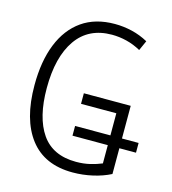

<svg xmlns="http://www.w3.org/2000/svg" viewBox="-109 -815 819 914"><g transform="rotate(15 300.0 -357.5)"><path d="M287 -159V-207H461V-316H287V-368H518V-207H600V-159H518V-32Q479 -12 430.5 -1Q382 10 332 10Q193 10 121.5 -83Q50 -176 50 -345Q50 -463 84 -548Q118 -633 183.5 -679Q249 -725 345 -725Q388 -725 430 -715Q472 -705 510 -684L488 -635Q454 -654 417.5 -663Q381 -672 345 -672Q230 -672 170 -586Q110 -500 110 -347Q110 -202 165 -122.5Q220 -43 335 -43Q372 -43 403.5 -50.5Q435 -58 461 -69V-159Z"/></g></svg>

Font: Noto Sans Mono Light
Style: Regular
Weight: 300
Designer: Monotype Design Team
Foundry: Monotype Imaging Inc.
Version: Version 2.014; ttfautohint (v1.8.4.7-5d5b)